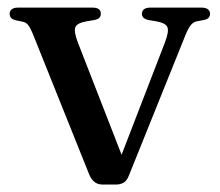

<svg xmlns="http://www.w3.org/2000/svg" viewBox="-20 -490 590 516"><path d="M291.5 6H256Q243 6 234.2 -0.8Q225.5 -7.5 220 -20.5L69 -397Q61 -416.5 55.2 -423.2Q49.5 -430 41.5 -431.5L22.5 -435.5Q13 -438 9.5 -442.2Q6 -446.5 6 -453Q6 -461 11.8 -465.2Q17.5 -469.5 27.5 -469.5H229Q251 -469.5 251 -453Q251 -446.5 247 -442.2Q243 -438 232.5 -436L211.5 -432.5Q187 -428 182.5 -416.8Q178 -405.5 189 -376.5L316 -50.5L293 -38.5L423.5 -376.5Q434.5 -405.5 430 -416.8Q425.5 -428 401 -432.5L380 -436Q370 -438 365.8 -442.2Q361.5 -446.5 361.5 -453Q361.5 -461 367.2 -465.2Q373 -469.5 383.5 -469.5H522.5Q532.5 -469.5 538.5 -465.2Q544.5 -461 544.5 -453Q544.5 -447 540.8 -442.5Q537 -438 526.5 -436L508 -432.5Q498.5 -430.5 491 -420.2Q483.5 -410 473.5 -383.5L326.5 -18.5Q321 -4 312 1Q303 6 291.5 6Z"/></svg>

Font: Fraunces
Style: Regular
Weight: 400
Version: Version 1.000;[b76b70a41]